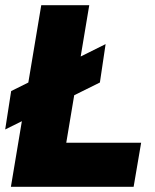

<svg xmlns="http://www.w3.org/2000/svg" viewBox="-23 -720 597 740"><path d="M-3 -221 20 -369 384 -550 362 -402ZM19 0 136 -700H321L204 0ZM123 0 152 -170H521L492 0Z"/></svg>

Font: Figtree Light Black
Style: Italic
Weight: 900
Italic angle: -9.5°
Version: Version 2.000